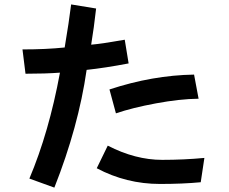

<svg xmlns="http://www.w3.org/2000/svg" viewBox="-20 -815 1040 871"><path d="M82 -590.8Q188.5 -590.8 273.4 -599.6Q293 -715.8 302.7 -794.9L416 -776.4Q406.2 -688.5 393.6 -612.3Q440.4 -616.2 545.9 -634.8L563.5 -527.3Q456.1 -506.8 373 -498Q335.9 -240.2 226.6 36.1L113.3 -4.9Q202.1 -214.8 252 -485.4Q185.5 -480.5 95.7 -480.5ZM476.6 -409.2Q671.9 -473.6 860.4 -476.6L880.9 -367.2Q795.9 -366.2 688 -346.2Q580.1 -326.2 505.9 -300.8ZM418.9 -51.8 468.8 -154.3Q593.8 -89.8 715.8 -89.8Q813.5 -89.8 907.2 -98.6L890.6 11.7Q808.6 19.5 706.1 19.5Q552.7 19.5 418.9 -51.8Z"/></svg>

Font: Gothic A1
Style: Bold
Weight: 700
Version: Version 2.50